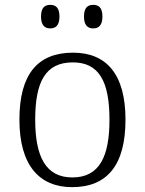

<svg xmlns="http://www.w3.org/2000/svg" viewBox="-20 -761 596 791"><path d="M364 -644C386 -644 402 -656 402 -693C402 -730 386 -741 364 -741C342 -741 326 -730 326 -693C326 -656 342 -644 364 -644ZM187 -644C209 -644 225 -656 225 -693C225 -730 209 -741 187 -741C165 -741 149 -730 149 -693C149 -656 165 -644 187 -644ZM277 10C421 10 497 -80 497 -268C497 -457 417 -544 281 -544C135 -544 60 -455 60 -268C60 -80 142 10 277 10ZM278 -30C169 -30 125 -115 125 -268C125 -425 168 -504 280 -504C387 -504 431 -427 431 -268C431 -118 391 -30 278 -30Z"/></svg>

Font: Noto Serif Ethiopic Light
Style: Regular
Weight: 300
Designer: Monotype Design Team
Foundry: Monotype Imaging Inc.
Version: Version 2.102